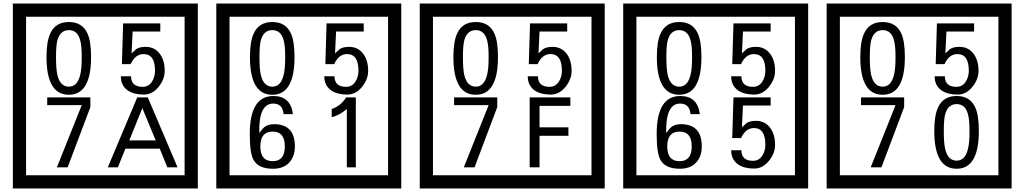

<svg xmlns="http://www.w3.org/2000/svg" viewBox="-20 -980 5815 1090"><path d="M1103 90H53V-960H1103ZM1028 15V-885H128V15ZM497 -656Q497 -442 371 -442Q244 -442 244 -656Q244 -744 265 -789Q294 -855 371 -855Q448 -855 477 -789Q497 -745 497 -656ZM444 -656Q444 -723 435 -752Q420 -809 371 -809Q322 -809 306 -752Q298 -723 298 -656Q298 -587 306 -553Q322 -488 371 -488Q419 -488 435 -554Q444 -587 444 -656ZM915 -580Q916 -531 880.5 -487Q845 -443 796 -443Q741 -443 706 -466Q666 -494 666 -547H724Q724 -487 790 -487Q824 -487 843 -517Q860 -544 860 -579Q860 -673 795 -673Q748 -673 722 -616H672L679 -847H890V-801H733L727 -677Q740 -689 753 -701Q772 -714 807 -714Q859 -714 889 -672Q915 -635 915 -580ZM493 -372 364 -30H303L444 -383H248V-427H493ZM988 -30H930L887 -136H692L649 -30H592L759 -427H819ZM864 -183 788 -366 714 -183Z M2258 90H1208V-960H2258ZM2183 15V-885H1283V15ZM1652 -656Q1652 -442 1526 -442Q1399 -442 1399 -656Q1399 -744 1420 -789Q1449 -855 1526 -855Q1603 -855 1632 -789Q1652 -745 1652 -656ZM1599 -656Q1599 -723 1590 -752Q1575 -809 1526 -809Q1477 -809 1461 -752Q1453 -723 1453 -656Q1453 -587 1461 -553Q1477 -488 1526 -488Q1574 -488 1590 -554Q1599 -587 1599 -656ZM2070 -580Q2071 -531 2035.5 -487Q2000 -443 1951 -443Q1896 -443 1861 -466Q1821 -494 1821 -547H1879Q1879 -487 1945 -487Q1979 -487 1998 -517Q2015 -544 2015 -579Q2015 -673 1950 -673Q1903 -673 1877 -616H1827L1834 -847H2045V-801H1888L1882 -677Q1895 -689 1908 -701Q1927 -714 1962 -714Q2014 -714 2044 -672Q2070 -635 2070 -580ZM1654 -149Q1654 -91 1621.5 -56.5Q1589 -22 1530 -22Q1446 -22 1419 -73Q1398 -111 1398 -219Q1398 -435 1532 -435Q1630 -435 1643 -332H1590Q1585 -392 1531 -392Q1448 -392 1452 -225Q1473 -253 1483 -260Q1503 -275 1536 -275Q1654 -275 1654 -149ZM1597 -149Q1597 -233 1528 -233Q1458 -233 1458 -149Q1458 -65 1528 -65Q1597 -65 1597 -149ZM2000 -30H1949V-361Q1903 -323 1863 -315V-361Q1914 -378 1945 -427H2000Z M3413 90H2363V-960H3413ZM3338 15V-885H2438V15ZM2807 -656Q2807 -442 2681 -442Q2554 -442 2554 -656Q2554 -744 2575 -789Q2604 -855 2681 -855Q2758 -855 2787 -789Q2807 -745 2807 -656ZM2754 -656Q2754 -723 2745 -752Q2730 -809 2681 -809Q2632 -809 2616 -752Q2608 -723 2608 -656Q2608 -587 2616 -553Q2632 -488 2681 -488Q2729 -488 2745 -554Q2754 -587 2754 -656ZM3225 -580Q3226 -531 3190.5 -487Q3155 -443 3106 -443Q3051 -443 3016 -466Q2976 -494 2976 -547H3034Q3034 -487 3100 -487Q3134 -487 3153 -517Q3170 -544 3170 -579Q3170 -673 3105 -673Q3058 -673 3032 -616H2982L2989 -847H3200V-801H3043L3037 -677Q3050 -689 3063 -701Q3082 -714 3117 -714Q3169 -714 3199 -672Q3225 -635 3225 -580ZM2803 -372 2674 -30H2613L2754 -383H2558V-427H2803ZM3218 -379H3043V-257H3207V-209H3043V-30H2987V-427H3218Z M4568 90H3518V-960H4568ZM4493 15V-885H3593V15ZM3962 -656Q3962 -442 3836 -442Q3709 -442 3709 -656Q3709 -744 3730 -789Q3759 -855 3836 -855Q3913 -855 3942 -789Q3962 -745 3962 -656ZM3909 -656Q3909 -723 3900 -752Q3885 -809 3836 -809Q3787 -809 3771 -752Q3763 -723 3763 -656Q3763 -587 3771 -553Q3787 -488 3836 -488Q3884 -488 3900 -554Q3909 -587 3909 -656ZM4380 -580Q4381 -531 4345.5 -487Q4310 -443 4261 -443Q4206 -443 4171 -466Q4131 -494 4131 -547H4189Q4189 -487 4255 -487Q4289 -487 4308 -517Q4325 -544 4325 -579Q4325 -673 4260 -673Q4213 -673 4187 -616H4137L4144 -847H4355V-801H4198L4192 -677Q4205 -689 4218 -701Q4237 -714 4272 -714Q4324 -714 4354 -672Q4380 -635 4380 -580ZM3964 -149Q3964 -91 3931.5 -56.5Q3899 -22 3840 -22Q3756 -22 3729 -73Q3708 -111 3708 -219Q3708 -435 3842 -435Q3940 -435 3953 -332H3900Q3895 -392 3841 -392Q3758 -392 3762 -225Q3783 -253 3793 -260Q3813 -275 3846 -275Q3964 -275 3964 -149ZM3907 -149Q3907 -233 3838 -233Q3768 -233 3768 -149Q3768 -65 3838 -65Q3907 -65 3907 -149ZM4380 -160Q4381 -111 4345.5 -67Q4310 -23 4261 -23Q4206 -23 4171 -46Q4131 -74 4131 -127H4189Q4189 -67 4255 -67Q4289 -67 4308 -97Q4325 -124 4325 -159Q4325 -253 4260 -253Q4213 -253 4187 -196H4137L4144 -427H4355V-381H4198L4192 -257Q4205 -269 4218 -281Q4237 -294 4272 -294Q4324 -294 4354 -252Q4380 -215 4380 -160Z M5723 90H4673V-960H5723ZM5648 15V-885H4748V15ZM5117 -656Q5117 -442 4991 -442Q4864 -442 4864 -656Q4864 -744 4885 -789Q4914 -855 4991 -855Q5068 -855 5097 -789Q5117 -745 5117 -656ZM5064 -656Q5064 -723 5055 -752Q5040 -809 4991 -809Q4942 -809 4926 -752Q4918 -723 4918 -656Q4918 -587 4926 -553Q4942 -488 4991 -488Q5039 -488 5055 -554Q5064 -587 5064 -656ZM5535 -580Q5536 -531 5500.5 -487Q5465 -443 5416 -443Q5361 -443 5326 -466Q5286 -494 5286 -547H5344Q5344 -487 5410 -487Q5444 -487 5463 -517Q5480 -544 5480 -579Q5480 -673 5415 -673Q5368 -673 5342 -616H5292L5299 -847H5510V-801H5353L5347 -677Q5360 -689 5373 -701Q5392 -714 5427 -714Q5479 -714 5509 -672Q5535 -635 5535 -580ZM5113 -372 4984 -30H4923L5064 -383H4868V-427H5113ZM5537 -236Q5537 -22 5411 -22Q5284 -22 5284 -236Q5284 -324 5305 -369Q5334 -435 5411 -435Q5488 -435 5517 -369Q5537 -325 5537 -236ZM5484 -236Q5484 -303 5475 -332Q5460 -389 5411 -389Q5362 -389 5346 -332Q5338 -303 5338 -236Q5338 -167 5346 -133Q5362 -68 5411 -68Q5459 -68 5475 -134Q5484 -167 5484 -236Z"/></svg>

Font: Unicode BMP Fallback SIL
Style: Regular
Weight: 400
Foundry: NRSI, SIL International
Version: Version 5.1 Based on Unicode 5.1